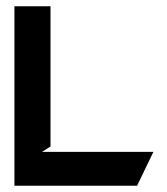

<svg xmlns="http://www.w3.org/2000/svg" viewBox="-20 -596 532 612"><path d="M26 -4H417L469 -112H114L141 -129V-576H26Z"/></svg>

Font: Charger EcoBold
Style: Bold
Weight: 1000
Designer: Jasper
Foundry: Cannot Into Space Fonts
Version: Version 1.1